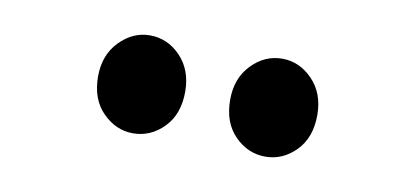

<svg xmlns="http://www.w3.org/2000/svg" viewBox="-32 -870 665 307"><g transform="rotate(10 300.0 -716.5)"><path d="M192.5 -637Q165 -637 143.5 -658.5Q122 -680 122 -717Q122 -752 143.5 -774Q165 -796 192.5 -796Q221.5 -796 242.5 -774Q263.5 -752 263.5 -717Q263.5 -680 242.2 -658.5Q221 -637 192.5 -637ZM407.5 -637Q379 -637 357.8 -658.5Q336.5 -680 336.5 -717Q336.5 -752 357.8 -774Q379 -796 407.5 -796Q435.5 -796 456.8 -774Q478 -752 478 -717Q478 -680 456.8 -658.5Q435.5 -637 407.5 -637Z"/></g></svg>

Font: Spline Sans Mono Medium
Style: Regular
Weight: 500
Monospace: yes
Version: Version 1.004